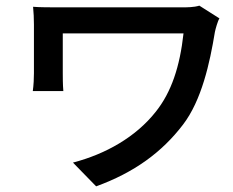

<svg xmlns="http://www.w3.org/2000/svg" viewBox="-20 -569 824 679"><path d="M96 -247H204C202 -269 202 -299 202 -310V-451H629C616 -333 586 -243 531 -174C460 -84 353 -24 238 6L320 90C455 41 553 -31 627 -128C693 -214 722 -346 740 -456C742 -466 750 -495 756 -504L685 -549C665 -543 642 -543 621 -543H193C157 -543 121 -543 97 -545C99 -526 100 -502 100 -482V-310C100 -292 99 -269 96 -247Z"/></svg>

Font: GenEiGothic-pro-SemiBold
Style: Regular
Weight: 500
Designer: Ryoko NISHIZUKA (kana & ideographs); Paul D. Hunt (Latin, Greek & Cyrillic); Wenlong ZHANG (bopomofo); Sandoll Communica
Foundry: Adobe Systems Incorporated; o_tamon
Version: Version 1.000.140830